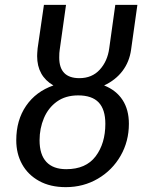

<svg xmlns="http://www.w3.org/2000/svg" viewBox="-20 -759 612 791"><path d="M409 -407Q459 -387 485 -347Q511 -307 511 -249Q511 -177 477 -117.5Q443 -58 383.5 -23Q324 12 251 12Q187 12 141 -13.5Q95 -39 71 -82.5Q47 -126 47 -181Q47 -264 87.5 -323Q128 -382 200 -407Q133 -446 133 -528Q133 -538 135 -560L161 -739H252L226 -554Q224 -543 224 -522Q224 -437 307 -437Q359 -437 391 -472Q423 -507 430 -560L455 -739H546L520 -554Q513 -504 484.5 -466.5Q456 -429 409 -407ZM414 -249Q414 -308 386.5 -337Q359 -366 302 -366Q250 -366 214.5 -340.5Q179 -315 161 -272.5Q143 -230 143 -181Q143 -122 171 -92Q199 -62 253 -62Q334 -62 374 -115Q414 -168 414 -249Z"/></svg>

Font: FiraGO
Style: Italic
Weight: 400
Italic angle: -8°
Designer: bBox Type GmbH
Foundry: bBox Type GmbH
Version: Version 1.001